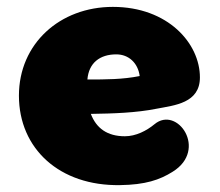

<svg xmlns="http://www.w3.org/2000/svg" viewBox="-20 -526 640 558"><path d="M329 12C402 11 444 -3 482 -27C585 -91 495 -220 429 -165C406 -146 375 -130 343 -130C292 -130 260 -153 244 -195C309 -196 375 -198 435 -210C487 -220 561 -226 561 -301C561 -400 468 -506 308 -506C154 -506 35 -399 35 -248C35 -94 153 15 329 12ZM234 -295C238 -343 270 -368 318 -368C354 -368 381 -343 386 -305C336 -295 288 -295 234 -295Z"/></svg>

Font: SN Pro Black
Style: Regular
Weight: 900
Designer: Tobias Whetton
Foundry: Supernotes
Version: Version 1.001;Glyphs 3.2 (3249)